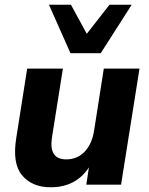

<svg xmlns="http://www.w3.org/2000/svg" viewBox="-20 -781 630 812"><path d="M194 11Q116 11 73.5 -39.5Q31 -90 49 -199L95 -491H246L200 -201Q185 -107 260 -107Q307 -107 338 -139.5Q369 -172 378 -229L419 -491H570L492 0H345L356 -73Q301 11 194 11ZM278 -556 187 -761H280L347 -638L443 -761H537L406 -556Z"/></svg>

Font: Nunito Sans ExtraBold
Style: Italic
Weight: 800
Italic angle: -9°
Designer: Vernon Adams
Foundry: Vernon Adams
Version: Version 3.006; ttfautohint (v1.8.3)